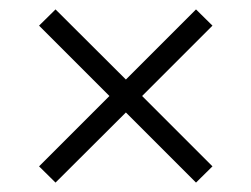

<svg xmlns="http://www.w3.org/2000/svg" viewBox="-20 -584 534 408"><path d="M98 -196 63 -230.5 212.5 -380 63 -529.5 98 -564 247.5 -415 396.5 -564 431.5 -529.5 282 -380 431.5 -230.5 396.5 -196 247.5 -345Z"/></svg>

Font: Encode Sans SC Light
Style: Regular
Weight: 300
Version: Version 3.002